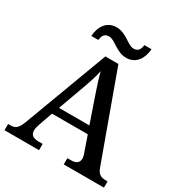

<svg xmlns="http://www.w3.org/2000/svg" viewBox="-206 -1053 1130 1199"><g transform="rotate(30 359.0 -453.5)"><path d="M432 -771C503 -771 539 -831 543 -897H492C488 -870 480 -844 443 -844C401 -844 358 -907 287 -907C215 -907 180 -848 176 -781H226C230 -808 238 -834 275 -834C318 -834 360 -771 432 -771ZM1 0H250V-45H222C181 -45 161 -60 161 -91C161 -104 165 -122 171 -138L206 -238H464L502 -129C507 -115 511 -103 511 -90C511 -59 491 -45 454 -45H428V0H718V-45H706C667 -45 648 -57 633 -100L410 -714H316L95 -122C72 -59 56 -45 18 -45H1ZM226 -291 293 -476C314 -534 327 -573 337 -620C348 -573 365 -524 384 -468L445 -291Z"/></g></svg>

Font: Noto Serif Telugu Medium
Style: Regular
Weight: 500
Designer: Jelle Bosma - Monotype Design Team
Foundry: Monotype Imaging Inc.
Version: Version 2.005